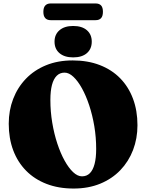

<svg xmlns="http://www.w3.org/2000/svg" viewBox="-20 -1069 844 1109"><path d="M399.5 -720Q487 -720 556.2 -693.2Q625.5 -666.5 674 -617Q722.5 -567.5 748.2 -498.8Q774 -430 774 -345.5Q774 -269 748.5 -202.5Q723 -136 675 -86Q627 -36 558.8 -8Q490.5 20 405 20Q318 20 248.8 -6.8Q179.5 -33.5 130.8 -83Q82 -132.5 56.2 -201.2Q30.5 -270 30.5 -354.5Q30.5 -431 56 -497.5Q81.5 -564 129.5 -614Q177.5 -664 245.8 -692Q314 -720 399.5 -720ZM535.5 -208.5Q535.5 -275.5 524.8 -339.8Q514 -404 495.5 -460Q477 -516 453.5 -558.5Q430 -601 404.2 -625.2Q378.5 -649.5 353 -649.5Q326 -649.5 307.8 -631.5Q289.5 -613.5 280.2 -578.5Q271 -543.5 271 -491.5Q271 -424.5 281.8 -360.2Q292.5 -296 311 -240Q329.5 -184 353 -141.5Q376.5 -99 402.2 -74.8Q428 -50.5 453.5 -50.5Q481 -50.5 499 -68.5Q517 -86.5 526.2 -121.5Q535.5 -156.5 535.5 -208.5ZM402.5 -737.5Q352.5 -737.5 323.8 -761.8Q295 -786 295 -828.5Q295 -870 323.8 -894.5Q352.5 -919 402.5 -919Q453.5 -919 481.8 -894.5Q510 -870 510 -828.5Q510 -786.5 481.8 -762Q453.5 -737.5 402.5 -737.5ZM230.5 -1000.5Q230.5 -1025.5 241.5 -1037.2Q252.5 -1049 272.5 -1049H532.5Q553 -1049 563.8 -1037.5Q574.5 -1026 574.5 -1001Q574.5 -976 563.8 -964.2Q553 -952.5 532.5 -952.5H272.5Q252.5 -952.5 241.5 -964.2Q230.5 -976 230.5 -1000.5Z"/></svg>

Font: Fraunces
Style: Regular
Weight: 900
Version: Version 1.000;[b76b70a41]